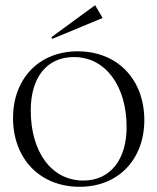

<svg xmlns="http://www.w3.org/2000/svg" viewBox="-20 -705 604 737"><path d="M286 12C435 12 534 -94 534 -244C534 -399 432 -508 278 -508C129 -508 30 -402 30 -252C30 -97 132 12 286 12ZM300 -12C176 -12 98 -124 98 -281C98 -406 158 -486 264 -486C385 -486 466 -375 466 -217C466 -93 404 -12 300 -12ZM181 -556 374 -636 345 -685 177 -562Z"/></svg>

Font: Sinistre
Style: Regular
Weight: 400
Designer: Jules Durand
Foundry: Collletttivo
Version: Version 69.420;Glyphs 3.2 (3217)